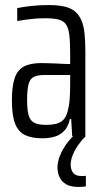

<svg xmlns="http://www.w3.org/2000/svg" viewBox="-20 -538 408 758"><path d="M148 8Q105 8 78.5 -5Q52 -18 39.5 -50Q27 -82 27 -141Q27 -198 38 -230Q49 -262 74.5 -275.5Q100 -289 143 -289Q154 -289 168 -288.5Q182 -288 198 -287.5Q214 -287 229 -286Q244 -285 257 -285V-327Q257 -374 253.5 -401.5Q250 -429 239.5 -443Q229 -457 209 -461.5Q189 -466 156 -466Q139 -466 120 -464.5Q101 -463 82.5 -460.5Q64 -458 48 -455V-506Q72 -511 103.5 -514.5Q135 -518 172 -518Q208 -518 233 -512.5Q258 -507 274 -494.5Q290 -482 300 -461Q310 -440 313.5 -408Q317 -376 317 -332V0H265L261 -68H256Q249 -37 232.5 -20.5Q216 -4 194.5 2Q173 8 148 8ZM162 -45Q182 -45 199 -48.5Q216 -52 228 -63Q240 -74 246 -95Q253 -120 255 -146Q257 -172 257 -205V-242H158Q130 -242 114.5 -235Q99 -228 93 -206.5Q87 -185 87 -143Q87 -104 93 -83Q99 -62 115 -53.5Q131 -45 162 -45ZM289 200Q259 200 241 189.5Q223 179 215 161.5Q207 144 207 123Q207 91 227 54.5Q247 18 279 -10L318 0Q305 12 291 31.5Q277 51 268 72Q259 93 259 113Q259 131 268.5 144Q278 157 303 157Q305 157 309 157Q313 157 319 156V198Q310 199 304 199.5Q298 200 289 200Z"/></svg>

Font: Saira ExtraCondensed
Style: Regular
Weight: 400
Width: 2
Designer: Hector Gatti with collaboration of the Omnibus-Type team
Foundry: Omnibus-Type
Version: Version 1.101